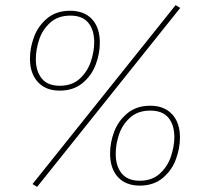

<svg xmlns="http://www.w3.org/2000/svg" viewBox="-20 -715 800 750"><path d="M107 4 125 15 684 -684 666 -695ZM97 -486Q97 -528 113 -571Q129 -614 164.5 -643.5Q200 -673 254 -673Q309 -673 339.5 -640Q370 -607 370 -548Q370 -506 354 -463Q338 -420 302.5 -390.5Q267 -361 213 -361Q159 -361 128 -394.5Q97 -428 97 -486ZM348 -550Q348 -598 325 -626Q302 -654 255 -654Q206 -654 175.5 -626Q145 -598 132.5 -559Q120 -520 120 -484Q120 -437 143 -408.5Q166 -380 213 -380Q262 -380 292 -408Q322 -436 335 -475Q348 -514 348 -550ZM410 -116Q410 -158 426 -200.5Q442 -243 477.5 -272.5Q513 -302 567 -302Q621 -302 652 -269Q683 -236 683 -178Q683 -136 667 -92.5Q651 -49 615.5 -19.5Q580 10 526 10Q471 10 440.5 -23.5Q410 -57 410 -116ZM661 -179Q661 -227 638 -255Q615 -283 567 -283Q518 -283 487.5 -255Q457 -227 444.5 -188.5Q432 -150 432 -114Q432 -66 455.5 -37.5Q479 -9 526 -9Q574 -9 604.5 -37Q635 -65 648 -104.5Q661 -144 661 -179Z"/></svg>

Font: FiraGO Thin
Style: Italic
Weight: 100
Italic angle: -8°
Designer: bBox Type GmbH
Foundry: bBox Type GmbH
Version: Version 1.001